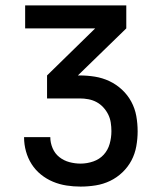

<svg xmlns="http://www.w3.org/2000/svg" viewBox="-20 -690 590 710"><path d="M278 0Q252 0 226 -4Q200 -8 176 -18Q152 -28 131.5 -44.5Q111 -61 97 -83Q83 -105 76 -130.5Q69 -156 69 -182V-183H166Q166 -162 174.5 -142Q183 -122 199.5 -109Q216 -96 236.5 -90.5Q257 -85 278 -85Q302 -85 325 -93Q348 -101 363.5 -118Q379 -135 385.5 -158Q392 -181 392 -205Q392 -221 389.5 -237Q387 -253 380 -267Q373 -281 362 -293Q351 -305 337 -312.5Q323 -320 307 -323Q291 -326 275 -326H154V-411L332 -585H73V-670H447V-585L268 -411H275Q303 -411 331 -406.5Q359 -402 384.5 -390Q410 -378 431 -358.5Q452 -339 465.5 -314Q479 -289 484 -261Q489 -233 489 -204Q489 -177 484 -149Q479 -121 466 -96.5Q453 -72 432.5 -52.5Q412 -33 387 -21Q362 -9 334 -4.5Q306 0 278 0Z"/></svg>

Font: Lode Dark
Style: Bold
Weight: 700
Monospace: yes
Designer: Belleve Invis
Foundry: Belleve Invis
Version: Version 29.2.0; ttfautohint (v1.8.3)